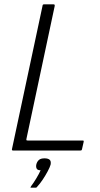

<svg xmlns="http://www.w3.org/2000/svg" viewBox="-20 -693 461 884"><path d="M40 0Q34 0 35 -6L176 -667Q176 -673 183 -673H226Q230 -673 231 -671.5Q232 -670 232 -666L102 -55Q101 -51 101.5 -48.5Q102 -46 108 -46H359Q364 -46 365 -45Q366 -44 365 -39L358 -8Q357 -3 355.5 -1.5Q354 0 349 0ZM213 65Q210 76 200 95Q190 114 177 133.5Q164 153 151 167Q148 171 146 171Q143 171 135 171Q127 171 121 171Q120 170 120.5 169Q121 168 124 163Q134 150 147 128.5Q160 107 167 91Q153 91 149 83.5Q145 76 147 65Q150 52 158.5 44Q167 36 185 36Q201 36 208.5 42.5Q216 49 213 65Z"/></svg>

Font: Glory Light
Style: Italic
Weight: 300
Italic angle: -12°
Version: Version 1.011